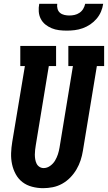

<svg xmlns="http://www.w3.org/2000/svg" viewBox="-20 -975 564 1003"><path d="M205 8Q176 8 147.5 0.5Q119 -7 97.5 -23.5Q76 -40 62.5 -64.5Q49 -89 43 -117Q37 -145 38 -174.5Q39 -204 44 -234L110 -630H86V-735H273V-630H235L167 -217Q165 -204 163.5 -192Q162 -180 162 -167.5Q162 -155 164 -143Q166 -131 171 -120.5Q176 -110 186 -103.5Q196 -97 208 -97Q226 -97 242 -108.5Q258 -120 267.5 -136Q277 -152 282.5 -169Q288 -186 291 -204L361 -630H337V-735H524V-630H486L413 -187Q409 -162 401 -137.5Q393 -113 379.5 -90Q366 -67 347 -47.5Q328 -28 304.5 -15Q281 -2 255.5 3Q230 8 205 8ZM329 -815Q308 -815 288 -817.5Q268 -820 250 -827.5Q232 -835 217 -847Q202 -859 193 -876.5Q184 -894 182.5 -914.5Q181 -935 185 -955H279Q277 -942 280.5 -929Q284 -916 293.5 -908Q303 -900 316 -897Q329 -894 342 -894Q356 -894 369.5 -897Q383 -900 395 -908Q407 -916 414.5 -928.5Q422 -941 425 -955H519Q516 -934 507.5 -914Q499 -894 484.5 -877Q470 -860 451.5 -847.5Q433 -835 412 -827.5Q391 -820 370 -817.5Q349 -815 329 -815Z"/></svg>

Font: Iosevka Curly Slab XBdObl
Style: Regular
Weight: 800
Italic angle: -9°
Monospace: yes
Designer: Belleve Invis
Foundry: Belleve Invis
Version: Version 11.1.0; ttfautohint (v1.8.3)